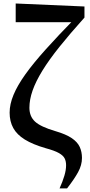

<svg xmlns="http://www.w3.org/2000/svg" viewBox="-20 -845 516 1095"><path d="M319.7 229.5Q337.4 190 347.1 157.4Q356.9 124.7 356.9 97.5Q356.9 75.5 349 59Q341.1 42.4 316.5 28.2Q291.9 14 240.3 0.1Q167 -21.1 121.5 -49.2Q76.1 -77.3 55.5 -115.1Q34.9 -152.9 34.9 -202.3Q34.9 -250.6 57.1 -304Q79.2 -357.4 124.6 -421Q170.1 -484.6 241.2 -563.7Q312.2 -642.9 410.1 -742.6L397.2 -703.3V-718.5L69.5 -718.3V-825.1L461.7 -808V-744.8Q378.7 -652.4 319.1 -577.9Q259.5 -503.4 221.8 -442.1Q184.1 -380.8 165.9 -328.9Q147.7 -277 147.7 -230.5Q147.7 -181.1 179.9 -151.4Q212.2 -121.6 296.4 -97Q356.6 -79.3 389.2 -57.2Q421.8 -35.1 434.6 -7.2Q447.5 20.8 447.5 55.7Q447.5 96.8 425.1 137.3Q402.8 177.8 362.4 229.5Z"/></svg>

Font: Noto Serif KR ExtraLight
Style: Regular
Weight: 200
Designer: Ryoko NISHIZUKA 西塚涼子 (kana & ideographs); Frank Grießhammer (Latin, Greek & Cyrillic); Wenlong ZHANG 张文龙 (bopomofo); San
Foundry: Adobe
Version: Version 2.002-H1;hotconv 1.1.0;makeotfexe 2.6.0